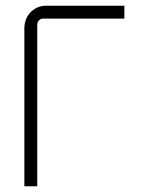

<svg xmlns="http://www.w3.org/2000/svg" viewBox="-20 -650 519 670"><path d="M65 0V-554Q66 -576 75.5 -592.5Q85 -609 102 -619.5Q119 -630 140 -630H414V-585H133Q123 -586 116 -579Q109 -572 110 -560V0Z"/></svg>

Font: Mada Light
Style: Regular
Weight: 300
Designer: Khaled Hosny
Version: Version 1.5